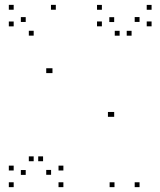

<svg xmlns="http://www.w3.org/2000/svg" viewBox="-20 -760 660 790"><path d="M240.8 10V-10H220.8V10ZM240.8 -58.5V-78.5H220.8V-58.5ZM157.2 -96.6V-116.6H137.2V-96.6ZM190.2 -40.8V-60.8H170.2V-40.8ZM190.2 -459.2V-479.2H170.2V-459.2ZM195.9 -459.2V-479.2H175.9V-459.2ZM451.1 10V-10H431.1V10ZM554.2 10V-10H534.2V10ZM554.2 -669.8V-689.8H534.2V-669.8ZM521.4 -613.2V-633.2H501.4V-613.2ZM603.7 -651.7V-671.7H583.7V-651.7ZM603.7 -719.8V-739.8H583.7V-719.8ZM399.2 -719.8V-739.8H379.2V-719.8ZM399.2 -651.7V-671.7H379.2V-651.7ZM472.2 -613.2V-633.2H452.2V-613.2ZM449.8 -669.3V-689.3H429.8V-669.3ZM449.8 -279.3V-299.3H429.8V-279.3ZM444.1 -279.3V-299.3H424.1V-279.3ZM209.7 -720V-740H189.7V-720ZM36.3 -720V-740H16.3V-720ZM36.3 -651.5V-671.5H16.3V-651.5ZM118.6 -613.4V-633.4H98.6V-613.4ZM85.8 -669.6V-689.6H65.8V-669.6ZM85.8 -40.4V-60.4H65.8V-40.4ZM118.6 -96.6V-116.6H98.6V-96.6ZM36.3 -58.5V-78.5H16.3V-58.5ZM36.3 10V-10H16.3V10Z"/></svg>

Font: Monaspace Xenon Dots Var
Style: Regular
Weight: 400
Designer: Riley Cran and the Lettermatic Team
Version: Version 1.100 (Monaspace Xenon Dots)